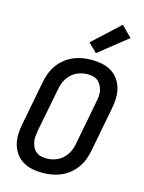

<svg xmlns="http://www.w3.org/2000/svg" viewBox="-136 -1001 822 1093"><g transform="rotate(15 275.0 -454.5)"><path d="M224 12Q192 12 162.5 6Q133 0 108 -15Q83 -30 66 -54Q49 -78 41.5 -106.5Q34 -135 35 -166.5Q36 -198 43 -230L93 -490Q98 -516 108 -542Q118 -568 134.5 -591Q151 -614 174 -632.5Q197 -651 223 -662Q249 -673 276 -677.5Q303 -682 329 -682Q361 -682 391 -676Q421 -670 446 -655Q471 -640 488 -616Q505 -592 512.5 -563.5Q520 -535 519 -503.5Q518 -472 511 -440L461 -180Q456 -154 446 -128Q436 -102 419.5 -79Q403 -56 380 -37.5Q357 -19 331 -8Q305 3 277.5 7.5Q250 12 224 12ZM226 -73Q242 -73 258 -76.5Q274 -80 290 -87.5Q306 -95 319 -107Q332 -119 342 -134Q352 -149 357.5 -164.5Q363 -180 366 -196L416 -456Q420 -474 421.5 -491Q423 -508 420 -524Q417 -540 409.5 -554.5Q402 -569 390 -579Q378 -589 362 -593Q346 -597 328 -597Q312 -597 296 -593.5Q280 -590 264 -582.5Q248 -575 235 -563Q222 -551 212 -536Q202 -521 196.5 -505.5Q191 -490 188 -474L137 -214Q134 -196 132.5 -179Q131 -162 134 -146Q137 -130 144 -115.5Q151 -101 163.5 -91Q176 -81 192 -77Q208 -73 226 -73ZM342 -725 291 -775 449 -921 510 -859Z"/></g></svg>

Font: Lode Dark
Style: Bold Italic
Weight: 700
Italic angle: -11°
Monospace: yes
Designer: Belleve Invis
Foundry: Belleve Invis
Version: Version 29.2.0; ttfautohint (v1.8.3)